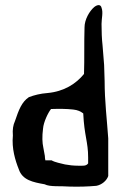

<svg xmlns="http://www.w3.org/2000/svg" viewBox="-20 -728 475 745"><path d="M30 -202C25 -152 39 -106 53 -71C67 -29 108 -21 153 -13C174 -2 215 -7 251 -4C286 -3 321 -4 354 -7C375 -11 394 -27 400 -45V-191C395 -263 386 -336 386 -413L384 -476L378 -551C375 -577 374 -606 374 -635C374 -656 381 -680 374 -698C371 -711 359 -711 346 -701C327 -685 308 -652 308 -622C306 -563 308 -500 306 -441C275 -403 229 -373 164 -367C137 -365 113 -359 92 -351C64 -332 53 -302 38 -258C31 -243 28 -225 30 -202ZM147 -229C149 -254 166 -290 178 -305C208 -306 238 -306 264 -303C282 -301 292 -296 303 -288C307 -201 322 -178 322 -117V-94C314 -83 302 -85 284 -85C265 -85 248 -87 232 -90C217 -94 193 -98 180 -106H156C155 -111 154 -117 154 -123L148 -156C144 -174 143 -198 147 -229Z"/></svg>

Font: Vapor
Style: Regular
Weight: 400
Foundry: Cannot Into Space Fonts
Version: Version 0.179